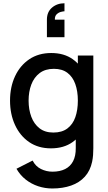

<svg xmlns="http://www.w3.org/2000/svg" viewBox="-20 -872 648 1148"><path d="M365.5 -852.5V-804.5Q358.5 -804.5 344.5 -801Q330.5 -797.5 319 -786.8Q307.5 -776 308 -754.5H365.5V-649.5H260.5V-754.5Q260.5 -800.5 291 -826.5Q321.5 -852.5 365.5 -852.5ZM292.5 255Q249 255 208.2 241.5Q167.5 228 134 201.8Q100.5 175.5 78.5 137L175 88Q192.5 122.5 225 138.5Q257.5 154.5 293.5 154.5Q338 154.5 369.5 138.8Q401 123 417.2 91.5Q433.5 60 433 13.5V-137.5H445.5V-540H538V14.5Q538 36 536.5 55.5Q535 75 531 94.5Q519.5 149 487.2 184.5Q455 220 405.2 237.5Q355.5 255 292.5 255ZM284.5 15Q209 15 154.2 -22.5Q99.5 -60 69.8 -124.8Q40 -189.5 40 -270.5Q40 -352 70 -416.2Q100 -480.5 155.2 -517.8Q210.5 -555 286.5 -555Q363 -555 415.2 -517.8Q467.5 -480.5 494.2 -416Q521 -351.5 521 -270.5Q521 -189.5 494 -125Q467 -60.5 414.5 -22.8Q362 15 284.5 15ZM299 -79.5Q350.5 -79.5 383 -104Q415.5 -128.5 430.5 -171.5Q445.5 -214.5 445.5 -270.5Q445.5 -326.5 430.2 -369.5Q415 -412.5 383.2 -436.5Q351.5 -460.5 302.5 -460.5Q250.5 -460.5 217 -435Q183.5 -409.5 167.2 -366.5Q151 -323.5 151 -270.5Q151 -217 167.2 -173.8Q183.5 -130.5 216.2 -105Q249 -79.5 299 -79.5Z"/></svg>

Font: Manrope ExtraLight SemiBold
Style: Regular
Weight: 600
Version: Version 4.504